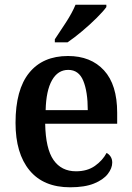

<svg xmlns="http://www.w3.org/2000/svg" viewBox="-20 -786 560 816"><path d="M278 10Q165 10 105.5 -62Q46 -134 46 -264Q46 -405 104 -476.5Q162 -548 269 -548Q366 -548 422 -487Q478 -426 478 -307V-260H172Q174 -154 207.5 -106Q241 -58 303 -58Q351 -58 383.5 -81Q416 -104 433 -136Q443 -131 450 -120.5Q457 -110 457 -95Q457 -71 438 -46.5Q419 -22 379.5 -6Q340 10 278 10ZM353 -318Q353 -396 334 -442.5Q315 -489 270 -489Q226 -489 201 -445Q176 -401 174 -318ZM213 -619Q234 -650 260.5 -691Q287 -732 301 -766H432V-756Q420 -739 391.5 -710.5Q363 -682 329 -653.5Q295 -625 267 -606H213Z"/></svg>

Font: Noto Serif Tamil SemiCondensed SemiBold
Style: Regular
Weight: 600
Width: 4
Designer: Indian Type Foundry, Tom Grace, and the Monotype Design Team
Foundry: Monotype Imaging Inc.
Version: Version 2.004; ttfautohint (v1.8.4.7-5d5b)